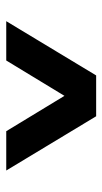

<svg xmlns="http://www.w3.org/2000/svg" viewBox="127 -816 335 630"><g transform="rotate(90 295.0 -501.5)"><path d="M50 -354H179L295 -545L411 -354H540L362 -649H228Z"/></g></svg>

Font: Grotesk 03
Style: Bold
Weight: 500
Designer: Frank Adebiaye, contributions by Jérémy Landes, Ariel Martín Pérez
Foundry: Velvetyne Type Foundry
Version: Version 3.000;Glyphs 3.1.2 (3150)